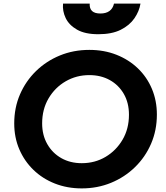

<svg xmlns="http://www.w3.org/2000/svg" viewBox="-20 -1034 922 1066"><path d="M434 12Q353 12 284.5 -15Q216 -42 165.5 -91Q115 -140 87 -205.5Q59 -271 59 -349Q59 -436 91 -510Q123 -584 180 -639.5Q237 -695 312.5 -726Q388 -757 476 -757Q558 -757 626.5 -730Q695 -703 745.5 -654.5Q796 -606 823.5 -540.5Q851 -475 851 -398Q851 -311 819 -236.5Q787 -162 729.5 -106Q672 -50 596.5 -19Q521 12 434 12ZM434 -128Q507 -128 566 -163Q625 -198 660.5 -258.5Q696 -319 696 -397Q696 -463 667.5 -512.5Q639 -562 589.5 -589.5Q540 -617 476 -617Q404 -617 344.5 -582.5Q285 -548 249.5 -487.5Q214 -427 214 -349Q214 -284 242.5 -234Q271 -184 320.5 -156Q370 -128 434 -128ZM526 -844Q452 -844 407.5 -869.5Q363 -895 344.5 -934Q326 -973 330 -1014H478Q475 -959 537 -959Q600 -959 613 -1014H760Q753 -971 726 -932Q699 -893 650 -868.5Q601 -844 526 -844Z"/></svg>

Font: Plus Jakarta Sans ExtraBold
Style: Italic
Weight: 800
Italic angle: -8°
Designer: Gumpita Rahayu
Foundry: Tokotype
Version: Version 2.071; ttfautohint (v1.8.4.7-5d5b);gftools[0.9.29]